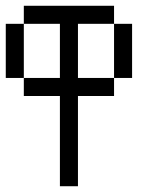

<svg xmlns="http://www.w3.org/2000/svg" viewBox="-20 -645 540 665"><path d="M187.5 -312.5V0H250V-312.5H375V-375H250V-562.5H375V-375H437.5V-562.5H375V-625H62.5V-562.5H0V-375H62.5V-312.5ZM62.5 -375V-562.5H187.5V-375Z"/></svg>

Font: UnifontExMono
Style: Regular
Weight: 500
Version: Version 15.0.06